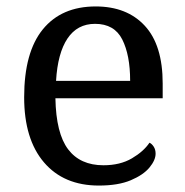

<svg xmlns="http://www.w3.org/2000/svg" viewBox="-20 -566 575 596"><path d="M287 10Q178 10 116.5 -62Q55 -134 55 -264Q55 -404 113 -475Q171 -546 277 -546Q374 -546 429.5 -486Q485 -426 485 -307V-261H152Q154 -152 191.5 -102.5Q229 -53 301 -53Q353 -53 389.5 -74.5Q426 -96 444 -123Q451 -120 457 -111Q463 -102 463 -89Q463 -69 444 -46Q425 -23 386 -6.5Q347 10 287 10ZM384 -315Q384 -395 359.5 -443.5Q335 -492 275 -492Q220 -492 189.5 -446.5Q159 -401 154 -315Z"/></svg>

Font: Noto Serif Dives Akuru
Style: Regular
Weight: 400
Designer: Fernando Caro
Foundry: Fernando Caro
Version: Version 2.000; ttfautohint (v1.8.4.7-5d5b)